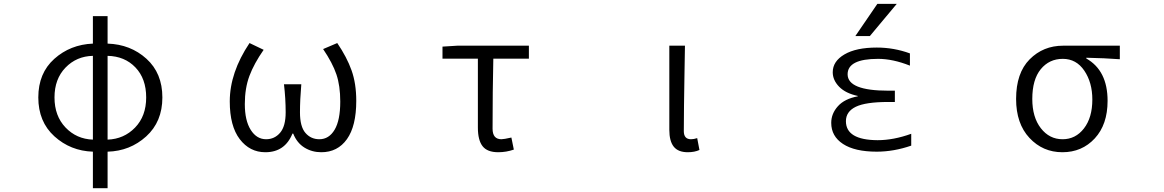

<svg xmlns="http://www.w3.org/2000/svg" viewBox="-20 -777 6040 996"><path d="M538.1 -487.3V-52.7Q623 -55.7 680.7 -115.2Q738.3 -174.8 738.3 -271.5Q738.3 -369.1 682.6 -427.2Q627 -485.4 538.1 -487.3ZM461.9 -52.7V-487.3Q377 -485.4 319.8 -426.3Q262.7 -367.2 262.7 -271.5Q262.7 -175.8 319.8 -115.7Q377 -55.7 461.9 -52.7ZM538.1 -693.4V-550.8Q657.2 -546.9 739.7 -472.2Q822.3 -397.5 822.3 -271.5Q822.3 -145.5 738.3 -69.3Q654.3 6.8 538.1 9.8V199.2H461.9V9.8Q345.7 5.9 262.2 -69.8Q178.7 -145.5 178.7 -271.5Q178.7 -397.5 261.7 -471.7Q344.7 -545.9 461.9 -550.8V-693.4Z M1356.4 12.7Q1275.4 12.7 1223.6 -55.2Q1171.9 -123 1171.9 -251Q1171.9 -400.4 1274.4 -553.7L1347.7 -518.6Q1297.9 -447.3 1273.9 -383.3Q1250 -319.3 1250 -237.3Q1250 -151.4 1280.8 -103Q1311.5 -54.7 1360.4 -54.7Q1404.3 -54.7 1433.1 -88.4Q1461.9 -122.1 1461.9 -194.3Q1461.9 -265.6 1453.1 -339.8H1543Q1536.1 -258.8 1536.1 -194.3Q1536.1 -120.1 1564.5 -87.4Q1592.8 -54.7 1636.7 -54.7Q1686.5 -54.7 1715.8 -104Q1745.1 -153.3 1745.1 -250Q1745.1 -332 1725.1 -391.1Q1705.1 -450.2 1656.2 -522.5L1729.5 -553.7Q1779.3 -480.5 1803.7 -412.1Q1828.1 -343.8 1828.1 -253.9Q1828.1 -123 1779.8 -55.2Q1731.4 12.7 1646.5 12.7Q1598.6 12.7 1559.6 -11.2Q1520.5 -35.2 1501 -84H1497.1Q1458 12.7 1356.4 12.7Z M2564.5 12.7Q2507.8 12.7 2483.4 -18.6Q2459 -49.8 2459 -115.2V-472.7H2275.4V-535.2L2352.5 -540H2723.6V-472.7H2539.1Q2535.2 -304.7 2535.2 -109.4Q2535.2 -54.7 2581.1 -54.7Q2593.8 -54.7 2632.8 -63.5L2645.5 -1Q2606.4 12.7 2564.5 12.7Z M3547.9 12.7Q3498 12.7 3475.1 -16.1Q3452.1 -44.9 3452.1 -103.5V-540H3533.2Q3532.2 -489.3 3530.8 -397Q3529.3 -304.7 3528.3 -231Q3527.3 -157.2 3527.3 -96.7Q3527.3 -54.7 3564.5 -54.7Q3579.1 -54.7 3596.7 -60.5L3608.4 1Q3583 12.7 3547.9 12.7Z M4368.2 -148.4Q4368.2 -50.8 4532.2 -49.8Q4615.2 -49.8 4707 -83V-21.5Q4616.2 9.8 4528.3 9.8Q4414.1 9.8 4353 -30.3Q4292 -70.3 4292 -139.6Q4292 -187.5 4326.7 -226.1Q4361.3 -264.6 4429.7 -277.3V-279.3Q4366.2 -293 4333 -327.1Q4299.8 -361.3 4299.8 -402.3Q4299.8 -459 4360.4 -494.6Q4420.9 -530.3 4528.3 -530.3Q4617.2 -530.3 4700.2 -500V-436.5Q4611.3 -471.7 4535.2 -471.7Q4377 -471.7 4377 -391.6Q4377 -306.6 4587.9 -306.6H4622.1V-248H4587.9Q4470.7 -248 4419.4 -223.1Q4368.2 -198.2 4368.2 -148.4ZM4531.2 -756.8H4631.8L4492.2 -589.8H4417Z M5251 -263.7Q5251 -398.4 5321.3 -469.2Q5391.6 -540 5495.1 -540H5789.1V-469.7Q5710 -475.6 5615.2 -477.5V-473.6Q5725.6 -411.1 5725.6 -253.9Q5725.6 -130.9 5659.2 -59.1Q5592.8 12.7 5491.2 12.7Q5389.6 12.7 5320.3 -61.5Q5251 -135.7 5251 -263.7ZM5492.2 -54.7Q5559.6 -54.7 5603 -110.8Q5646.5 -167 5646.5 -260.7Q5646.5 -348.6 5605 -410.2Q5563.5 -471.7 5493.2 -471.7Q5422.9 -471.7 5378.9 -418Q5335 -364.3 5335 -263.7Q5335 -168.9 5379.4 -111.8Q5423.8 -54.7 5492.2 -54.7Z"/></svg>

Font: GenEi Gothic M SemiLight
Style: Regular
Weight: 350
Designer: o_tamon (Modified); [Source Han Sans]
Ryoko NISHIZUKA  (kana & ideographs); Paul D. Hunt (Latin, Greek & Cyrillic); Wenl
Version: Version 1.1a;Original Version 1.004